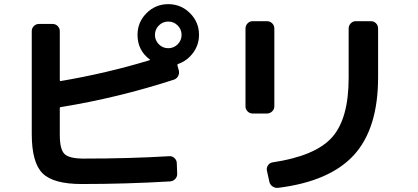

<svg xmlns="http://www.w3.org/2000/svg" viewBox="-20 -860 2040 936"><path d="M754.4 -644Q773.4 -625 800.3 -625Q827.1 -625 846.2 -644Q865.2 -663.1 865.2 -689.9Q865.2 -716.8 846.2 -735.8Q827.1 -754.9 800.3 -754.9Q773.4 -754.9 754.4 -735.8Q735.4 -716.8 735.4 -689.9Q735.4 -663.1 754.4 -644ZM950.2 -690.4Q950.2 -641.6 921.4 -602.5Q892.6 -563.5 847.7 -547.9Q843.8 -545.9 844.7 -542L851.6 -516.6Q855.5 -502.9 848.6 -489.7Q841.8 -476.6 828.1 -471.7Q553.7 -382.8 276.4 -337.9Q271.5 -337.9 271.5 -332V-203.1Q271.5 -131.8 294.4 -109.4Q317.4 -86.9 387.7 -86.9Q613.3 -86.9 805.7 -98.6Q819.3 -99.6 830.1 -89.8Q840.8 -80.1 841.8 -66.4L843.8 -13.7Q844.7 1 834.5 12.2Q824.2 23.4 808.6 24.4Q594.7 37.1 377.9 37.1Q240.2 37.1 187.5 -15.1Q134.8 -67.4 134.8 -207V-708Q134.8 -722.7 145 -732.9Q155.3 -743.2 169.9 -743.2H236.3Q251 -743.2 261.2 -732.9Q271.5 -722.7 271.5 -708V-468.8Q271.5 -464.8 275.4 -464.8Q500 -502.9 709 -566.4Q713.9 -568.4 710 -570.3Q650.4 -614.3 650.4 -690.4Q650.4 -752 694.3 -795.9Q738.3 -839.8 800.3 -839.8Q862.3 -839.8 906.2 -795.9Q950.2 -752 950.2 -690.4Z M1714.8 -756.8H1788.1Q1802.7 -756.8 1813 -746.6Q1823.2 -736.3 1823.2 -720.7V-483.4Q1823.2 -233.4 1705.6 -104.5Q1587.9 24.4 1335.9 55.7Q1321.3 57.6 1308.6 48.8Q1295.9 40 1293 25.4L1281.2 -28.3Q1278.3 -42 1286.6 -54.2Q1294.9 -66.4 1308.6 -68.4Q1517.6 -99.6 1598.6 -190.4Q1679.7 -281.2 1679.7 -480.5V-720.7Q1679.7 -735.4 1689.9 -746.1Q1700.2 -756.8 1714.8 -756.8ZM1211.9 -306.6Q1197.3 -306.6 1187 -316.9Q1176.8 -327.1 1176.8 -341.8V-720.7Q1176.8 -735.4 1187 -746.1Q1197.3 -756.8 1211.9 -756.8H1281.2Q1295.9 -756.8 1306.6 -746.6Q1317.4 -736.3 1317.4 -720.7V-341.8Q1317.4 -327.1 1306.6 -316.9Q1295.9 -306.6 1281.2 -306.6Z"/></svg>

Font: Rounded-L Mgen+ 1mn bold
Style: Bold
Weight: 700
Designer: [Source Han Sans]
Ryoko NISHIZUKA  (kana & ideographs); Paul D. Hunt (Latin, Greek & Cyrillic); Wenlong ZHANG  (bopomofo
Version: Version 1.059.20150602